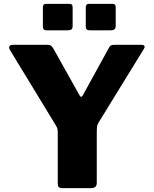

<svg xmlns="http://www.w3.org/2000/svg" viewBox="-20 -974 795 994"><path d="M712 -742Q724 -742 727.5 -736Q731 -730 725 -721L490 -339Q484 -330 482.5 -319Q481 -308 481 -279V-27Q481 0 451 0H303Q289 0 284 -5.5Q279 -11 279 -23V-289Q279 -304 276 -311.5Q273 -319 266 -330L31 -716Q25 -727 29 -734.5Q33 -742 48 -742H224Q238 -742 243.5 -738Q249 -734 256 -723L391 -482Q396 -473 399.5 -472.5Q403 -472 409 -481L542 -723Q547 -735 553.5 -738.5Q560 -742 573 -742H712ZM356 -937V-840Q356 -827 350 -822Q344 -817 330 -817H222Q210 -817 206 -822Q202 -827 202 -838V-935Q202 -954 217 -954H341Q356 -954 356 -937ZM579 -937V-840Q579 -827 572.5 -822Q566 -817 552 -817H445Q433 -817 428.5 -822Q424 -827 424 -838V-935Q424 -954 439 -954H564Q579 -954 579 -937Z"/></svg>

Font: Libre Franklin Thin ExtraBold
Style: Regular
Weight: 800
Version: Version 3.000